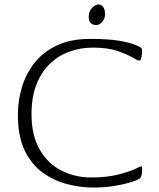

<svg xmlns="http://www.w3.org/2000/svg" viewBox="-20 -826 711 859"><path d="M398 13Q339 13 279.5 -2.5Q220 -18 170 -54.5Q120 -91 90 -154Q60 -217 60 -312Q60 -374 77.5 -434Q95 -494 133.5 -543.5Q172 -593 234 -622.5Q296 -652 384 -652Q464 -652 515 -643.5Q566 -635 597 -620Q613 -613 614.5 -607Q616 -601 616 -596Q616 -589 614.5 -579Q613 -569 610.5 -562Q608 -555 605 -555Q596 -555 571.5 -569.5Q547 -584 504 -598.5Q461 -613 396 -613Q339 -613 289 -594.5Q239 -576 201 -538.5Q163 -501 142 -445.5Q121 -390 121 -316Q121 -219 158 -156Q195 -93 255.5 -62.5Q316 -32 388 -32Q461 -32 514.5 -46.5Q568 -61 593 -74Q609 -82 613 -82Q616 -82 616 -68Q616 -55 613.5 -43Q611 -31 603 -26Q590 -18 559.5 -9Q529 0 487.5 6.5Q446 13 398 13ZM411 -714Q401 -714 393.5 -717.5Q386 -721 381.5 -729Q377 -737 377 -749Q377 -766 383.5 -778.5Q390 -791 400.5 -798.5Q411 -806 421 -806Q429 -806 435.5 -801.5Q442 -797 446 -787Q450 -777 450 -760Q450 -750 444.5 -739Q439 -728 430 -721Q421 -714 411 -714Z"/></svg>

Font: Briem Hand Thin
Style: Regular
Weight: 100
Designer: Gunnlaugur SE Briem, Eben Sorkin
Foundry: Sorkin Type Co.
Version: Version 1.003